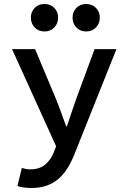

<svg xmlns="http://www.w3.org/2000/svg" viewBox="-20 -736 640 958"><path d="M137 202Q117 202 99 199.5Q81 197 67 192L89 102Q99 105 109 107Q119 109 130 109Q177 109 205 85.5Q233 62 248 25L260 -6L40 -491H155L256 -250Q270 -217 283 -180Q296 -143 310 -106H314Q325 -141 338 -178Q351 -215 363 -250L452 -491H561L356 22Q340 64 320.5 97Q301 130 275 153.5Q249 177 215 189.5Q181 202 137 202ZM202 -579Q172 -579 153 -599Q134 -619 134 -648Q134 -677 153 -696.5Q172 -716 202 -716Q232 -716 251 -696.5Q270 -677 270 -648Q270 -619 251 -599Q232 -579 202 -579ZM410 -579Q380 -579 361 -599Q342 -619 342 -648Q342 -677 361 -696.5Q380 -716 410 -716Q440 -716 459 -696.5Q478 -677 478 -648Q478 -619 459 -599Q440 -579 410 -579Z"/></svg>

Font: Source Code Pro Semibold
Style: Regular
Weight: 600
Monospace: yes
Designer: Paul D. Hunt, Teo Tuominen
Foundry: Adobe Systems Incorporated
Version: Version 2.030;PS 1.000;hotconv 16.6.51;makeotf.lib2.5.65220